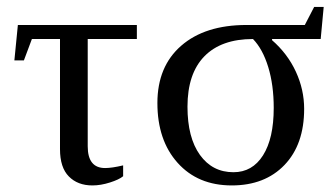

<svg xmlns="http://www.w3.org/2000/svg" viewBox="-20 -532 981 561"><path d="M73.2 -418 49.8 -355.5H22L32.2 -459H379.9V-418H236.3V-104.5Q236.3 -41 287.1 -41Q307.1 -41 339.8 -48.8V-17.1Q328.1 -7.3 301.3 1.2Q274.4 9.8 250 9.8Q207 9.8 181.2 -16.4Q155.3 -42.5 155.3 -96.2V-418Z M897.9 -511.7H925.8L917 -418H774.9V-414.6Q820.3 -375 844.5 -322.5Q868.7 -270 868.7 -213.9Q868.7 -109.9 811.3 -50Q753.9 9.8 657.2 9.8Q558.1 9.8 499 -56.2Q439.9 -122.1 439.9 -231Q439.9 -337.9 509.5 -398.4Q579.1 -459 700.2 -459H870.6ZM662.1 -28.8Q717.3 -28.8 748.5 -78.1Q779.8 -127.4 779.8 -216.8Q779.8 -283.7 763.7 -336.2Q747.6 -388.7 719.2 -418Q626.5 -418 577.1 -367.4Q527.8 -316.9 527.8 -220.2Q527.8 -129.9 564.2 -79.3Q600.6 -28.8 662.1 -28.8Z"/></svg>

Font: Times New Roman
Style: Regular
Weight: 400
Designer: Steve Matteson
Foundry: Ascender Corporation
Version: Version 2.00.3